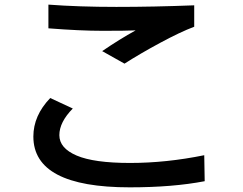

<svg xmlns="http://www.w3.org/2000/svg" viewBox="-20 -763 1040 823"><path d="M123 -177.7Q123 -267.6 195.3 -342.8L292 -297.9Q234.4 -239.3 234.4 -183.6Q234.4 -127.9 308.6 -96.2Q382.8 -64.5 537.6 -64.5Q692.4 -64.5 855.5 -97.7L857.4 13.7Q720.7 40 536.1 40Q123 40 123 -177.7ZM187.5 -641.6V-743.2Q318.4 -733.4 478.5 -733.4Q638.7 -733.4 812.5 -740.2V-648.4Q752.9 -626 666 -579.1Q579.1 -532.2 513.7 -490.2L418 -543.9Q492.2 -594.7 561.5 -632.8Q520.5 -630.9 421.4 -630.9Q322.3 -630.9 187.5 -641.6Z"/></svg>

Font: GenEi M Gothic v2 Medium
Style: Regular
Weight: 500
Version: Version 2.0